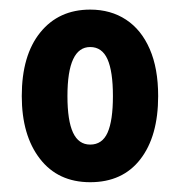

<svg xmlns="http://www.w3.org/2000/svg" viewBox="-20 -742 371 396"><path d="M306.2 -543.9Q306.2 -460.9 269.5 -413.6Q232.9 -366.2 166 -366.2Q99.6 -366.2 62.3 -414.6Q24.9 -462.9 24.9 -543.9Q24.9 -627.9 63 -675Q101.1 -722.2 166 -722.2Q208.5 -722.2 240 -701.4Q271.5 -680.7 288.8 -640.9Q306.2 -601.1 306.2 -543.9ZM119.1 -543.9Q119.1 -493.2 130.6 -468.5Q142.1 -443.8 166 -443.8Q190.9 -443.8 201.9 -468.5Q212.9 -493.2 212.9 -543.9Q212.9 -594.7 201.7 -619.9Q190.4 -645 166 -645Q142.6 -645 130.9 -619.9Q119.1 -594.7 119.1 -543.9Z"/></svg>

Font: Open Sans Condensed
Style: Regular
Weight: 400
Width: 3
Designer: Monotype Design Team
Foundry: Monotype Imaging Inc.
Version: Version 3.000